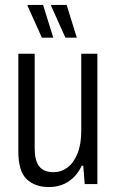

<svg xmlns="http://www.w3.org/2000/svg" viewBox="-20 -743 472 775"><path d="M177 12Q121 12 87.5 -20Q54 -52 54 -132V-526H120V-144Q120 -120 124.5 -102Q129 -84 138 -72Q147 -60 161.5 -54Q176 -48 197 -48Q227 -48 252 -66.5Q277 -85 292.5 -122.5Q308 -160 308 -215V-526H373V0H322L316 -74H310Q295 -43 274 -24Q253 -5 229 3.5Q205 12 177 12ZM244 -591 186 -720 187 -723H249L290 -591ZM149 -591 91 -720 92 -723H154L195 -591Z"/></svg>

Font: Archivo Condensed Light
Style: Regular
Weight: 300
Width: 3
Designer: Hector Gatti
Foundry: Omnibus-Type
Version: Version 2.001